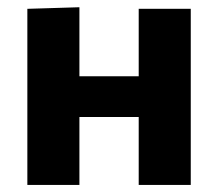

<svg xmlns="http://www.w3.org/2000/svg" viewBox="-20 -524 618 544"><path d="M57.5 0V-499L205 -503.5V-308H373V-499H520.5V0H373V-192.5H205V0Z"/></svg>

Font: Commissioner
Style: Bold
Weight: 700
Designer: Kostas Bartsokas
Foundry: Kostas Bartsokas
Version: Version 1.000; ttfautohint (v1.8.3)